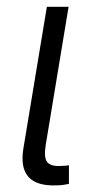

<svg xmlns="http://www.w3.org/2000/svg" viewBox="-20 -556 285 578"><path d="M150.4 2Q91.3 4.4 66.2 -22.9Q41 -50.3 50.3 -108.4L121.1 -535.6H186.5L117.7 -120.1Q111.3 -81.5 122.3 -67.9Q133.3 -54.2 165.5 -56.6Q173.3 -56.6 178.2 -57.1Q183.1 -57.6 187.5 -58.6V-2.4Q180.7 -1 170.9 0.5Q161.1 2 150.4 2Z"/></svg>

Font: Inter 20pt Light
Style: Italic
Weight: 300
Italic angle: -9.3988°
Version: Version 4.001;git-66647c0bb